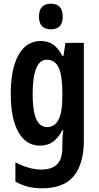

<svg xmlns="http://www.w3.org/2000/svg" viewBox="-20 -775 531 1035"><path d="M199 -554Q238 -554 265.5 -535.5Q293 -517 316 -474H322L333 -544H432V-17Q432 106 378.5 173Q325 240 206 240Q164 240 129.5 231Q95 222 63 204V100Q137 139 203 139Q257 139 286.5 112Q316 85 316 19V7Q316 -9 317 -31Q318 -53 321 -73H316Q294 -31 265.5 -10.5Q237 10 195 10Q121 10 79.5 -62.5Q38 -135 38 -269Q38 -406 80.5 -480Q123 -554 199 -554ZM232 -453Q156 -453 156 -267Q156 -176 175.5 -133Q195 -90 234 -90Q316 -90 316 -250V-276Q316 -369 296 -411Q276 -453 232 -453ZM255 -755Q318 -755 318 -685Q318 -617 255 -617Q190 -617 190 -685Q190 -755 255 -755Z"/></svg>

Font: Noto Sans Bengali ExtraCondensed SemiBold
Style: Regular
Weight: 600
Width: 2
Designer: Joana Ranito - Universal Thirst; Jelle Bosma - Monotype Design Team
Foundry: Universal Thirst ehf.
Version: Version 3.000; ttfautohint (v1.8.4.7-5d5b)